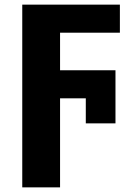

<svg xmlns="http://www.w3.org/2000/svg" viewBox="-20 -568 573 828"><path d="M239 240H76V-548H497V-427H239V-265H478V-36H350V-144H239Z"/></svg>

Font: Noto Sans UI Extra
Style: Regular
Weight: 800
Designer: Monotype Design Team
Foundry: Monotype Imaging Inc.
Version: Version 1.901